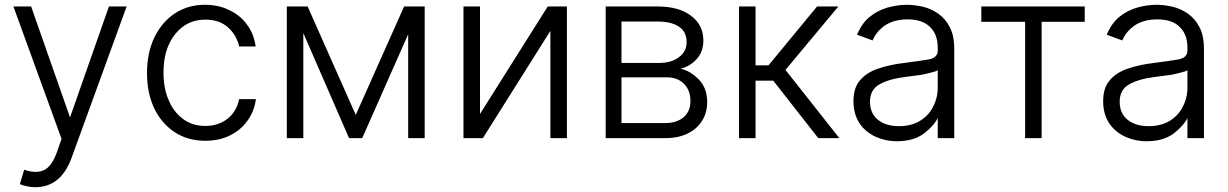

<svg xmlns="http://www.w3.org/2000/svg" viewBox="-20 -575 5130 802"><path d="M92 203Q75 200 63 194L81 134Q108 143 129 143Q146 143 163 136Q196 121 218 60L237 5L36 -548H110L272 -86H273L435 -548H509L278 87Q233 207 127 207Q107 207 92 203Z M708 -24Q653 -61 623 -125Q594 -189 594 -270Q594 -353 624 -417Q656 -483 709 -518Q764 -555 836 -555Q893 -555 937 -533Q983 -512 1011 -473Q1040 -436 1048 -381H979Q968 -429 932 -461Q896 -493 838 -493Q786 -493 747 -466Q707 -437 685 -388Q663 -340 663 -272Q663 -204 685 -156Q705 -107 746 -77Q784 -49 838 -49Q891 -49 929 -78Q968 -108 979 -161H1049Q1042 -109 1013 -70Q985 -31 940 -9Q896 13 838 13Q763 13 708 -24Z M1754 -548V2H1685V-432L1493 2H1438L1247 -437V2H1178V-548H1265L1466 -95L1668 -548Z M2348 -548V2H2279V-446L1997 2H1916V-548H1985V-99L2268 -548Z M2867 -509Q2918 -470 2918 -406Q2918 -358 2889 -327Q2861 -297 2822 -288Q2862 -280 2897 -245Q2934 -209 2934 -148Q2934 -83 2887 -40Q2839 2 2759 2H2510V-548H2727Q2815 -548 2867 -509ZM2836 -86Q2864 -110 2864 -153Q2864 -198 2837 -225Q2810 -252 2766 -252H2576V-61H2759Q2807 -61 2836 -86ZM2817 -337Q2848 -360 2848 -399Q2848 -442 2817 -463Q2785 -485 2727 -485H2576V-312H2731Q2786 -312 2817 -337Z M3136 -548V-302H3190L3393 -548H3482L3261 -283L3486 2H3398L3210 -238H3136V2H3067V-548Z M3635 -5Q3593 -25 3569 -62Q3545 -100 3545 -152Q3545 -208 3572 -239Q3598 -271 3647 -288Q3696 -305 3757 -312Q3827 -321 3861 -327Q3897 -335 3897 -363V-376Q3897 -432 3864 -463Q3833 -494 3771 -494Q3715 -494 3677 -469Q3640 -443 3625 -406L3560 -430Q3580 -478 3612 -504Q3645 -531 3686 -543Q3728 -555 3769 -555Q3798 -555 3835 -547Q3871 -538 3899 -518Q3930 -496 3947 -462Q3966 -427 3966 -370V2H3897V-84H3898Q3881 -49 3839 -17Q3795 15 3727 15Q3678 15 3635 -5ZM3821 -69Q3859 -92 3877 -128Q3897 -166 3897 -209V-282Q3892 -277 3866 -271Q3838 -263 3810 -260Q3768 -254 3757 -253Q3689 -244 3651 -221Q3614 -199 3614 -150Q3614 -101 3648 -74Q3681 -48 3735 -48Q3785 -48 3821 -69Z M4511 -548V-484H4331V2H4262V-484H4079V-548Z M4678 -5Q4636 -25 4612 -62Q4588 -100 4588 -152Q4588 -208 4615 -239Q4641 -271 4690 -288Q4739 -305 4800 -312Q4870 -321 4904 -327Q4940 -335 4940 -363V-376Q4940 -432 4907 -463Q4876 -494 4814 -494Q4758 -494 4720 -469Q4683 -443 4668 -406L4603 -430Q4623 -478 4655 -504Q4688 -531 4729 -543Q4771 -555 4812 -555Q4841 -555 4878 -547Q4914 -538 4942 -518Q4973 -496 4990 -462Q5009 -427 5009 -370V2H4940V-84H4941Q4924 -49 4882 -17Q4838 15 4770 15Q4721 15 4678 -5ZM4864 -69Q4902 -92 4920 -128Q4940 -166 4940 -209V-282Q4935 -277 4909 -271Q4881 -263 4853 -260Q4811 -254 4800 -253Q4732 -244 4694 -221Q4657 -199 4657 -150Q4657 -101 4691 -74Q4724 -48 4778 -48Q4828 -48 4864 -69Z"/></svg>

Font: Sinter Normal
Style: Regular
Weight: 350
Foundry: Adobe & rsms
Version: Version 1.000